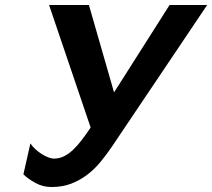

<svg xmlns="http://www.w3.org/2000/svg" viewBox="-20 -742 852 771"><path d="M428 -151Q406 -119 382 -90Q358 -61 328.5 -39Q299 -17 264.5 -4Q230 9 187 9Q152 9 122 -7.5Q92 -24 74 -42L102 -166Q110 -154 122 -143Q134 -132 147.5 -123.5Q161 -115 174 -110Q187 -105 196 -105Q218 -105 237 -114.5Q256 -124 273.5 -140.5Q291 -157 308.5 -180Q326 -203 344 -230L177 -722H337L438 -371L661 -722H812Z"/></svg>

Font: Perun
Style: Bold Italic
Weight: 700
Italic angle: -12°
Foundry: Copyright (c) Stefan Peev, Context Ltd, 2016
Version: Version 1.027